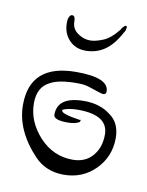

<svg xmlns="http://www.w3.org/2000/svg" viewBox="-57 -430 379 494"><g transform="rotate(10 133.0 -183.0)"><path d="M142 21Q96 21 66 -10Q8 -71 8 -138Q8 -245 129 -245Q214 -245 214 -209Q214 -201 206 -201Q202 -201 167 -213Q161 -215 153.5 -216Q146 -217 135 -217Q87 -217 65 -204Q35 -189 35 -147Q35 -99 72 -59Q108 -21 158 -21Q191 -21 210 -43Q229 -65 229 -99Q229 -150 150 -150Q125 -150 110 -143V-141Q110 -132 159 -125Q161 -127 161 -124L160 -120Q149 -113 129 -113Q92 -113 92 -127Q92 -175 162 -175Q203 -175 230 -154Q258 -135 258 -95Q258 -46 224 -12Q191 21 142 21ZM142 -303Q114 -303 97 -323Q80 -343 83 -374Q84 -379 86.5 -383Q89 -387 93 -387Q101 -387 101 -372Q101 -353 116.5 -342Q132 -331 149 -331Q163 -331 182.5 -339Q202 -347 221 -371Q223 -375 227 -379.5Q231 -384 233 -384Q238 -384 236 -378Q236 -372 232 -367Q214 -333 192 -318Q170 -303 142 -303Z"/></g></svg>

Font: Ole
Style: Regular
Weight: 400
Designer: Robert E. Leuschke
Foundry: Robert E. Leuschke
Version: Version 1.010; ttfautohint (v1.8.3)